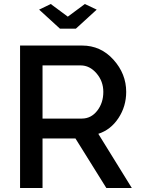

<svg xmlns="http://www.w3.org/2000/svg" viewBox="-20 -937 701 957"><path d="M175 -889 233 -917 318 -854 403 -917 462 -889 358 -794H279ZM192 0H80V-710H389Q482 -710 545.5 -639.5Q609 -569 609 -479Q609 -407 570.5 -348.5Q532 -290 470 -270L637 0H510L356 -247H192ZM192 -611V-346H388Q434 -346 464.5 -385Q495 -424 495 -479Q495 -532 461 -571.5Q427 -611 382 -611Z"/></svg>

Font: Raleway
Style: Regular
Weight: 600
Designer: Matt McInerney, Pablo Impallari, Rodrigo Fuenzalida
Foundry: Matt McInerney, Pablo Impallari, Rodrigo Fuenzalida
Version: Version 1.000;PS 001.001;hotconv 1.0.56; ttfautohint (v1.5)